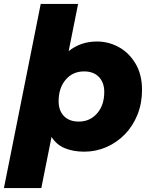

<svg xmlns="http://www.w3.org/2000/svg" viewBox="-52 -762 767 976"><path d="M-32 194 155 -742H345L297 -502Q358 -551 441 -551Q500 -551 552 -522.5Q604 -494 637 -438.5Q670 -383 670 -305Q670 -237 647 -179.5Q624 -122 583.5 -80Q543 -38 489.5 -14.5Q436 9 376 9Q321 9 278 -8.5Q235 -26 210 -66L158 194ZM349 -144Q405 -144 441.5 -185.5Q478 -227 478 -295Q478 -342 451 -370.5Q424 -399 375 -399Q318 -399 282 -357Q246 -315 246 -247Q246 -200 273 -172Q300 -144 349 -144Z"/></svg>

Font: Montserrat ExtraBold
Style: Italic
Weight: 800
Italic angle: -11.3°
Designer: Julieta Ulanovsky
Foundry: Julieta Ulanovsky
Version: Version 9.000; ttfautohint (v1.8.4.7-5d5b)